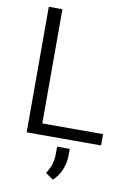

<svg xmlns="http://www.w3.org/2000/svg" viewBox="-101 -773 736 1071"><g transform="rotate(10 266.5 -238.0)"><path d="M507.8 -64V0H86.4V-710.9H163.6V-64ZM338.9 49.3V87.4Q338.9 126 323 166.7Q307.1 207.5 275.4 234.9L232.4 204.1Q250 177.2 258.8 149.7Q267.6 122.1 267.6 88.4V49.3Z"/></g></svg>

Font: Vazirmatn FD Light
Style: Regular
Weight: 300
Designer: Saber Rastikerdar
Foundry: Saber Rastikerdar
Version: Version 33.003